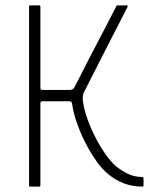

<svg xmlns="http://www.w3.org/2000/svg" viewBox="-20 -693 554 713"><path d="M92 0Q88 0 88 -4Q88 -171 88 -337Q88 -503 88 -669Q88 -673 92 -673Q95 -673 99 -673Q103 -673 108.5 -673Q114 -673 118.5 -673Q123 -673 126 -673Q130 -673 130 -669Q130 -631 130 -593.5Q130 -556 130 -518.5Q130 -481 130 -443Q130 -405 130 -367Q130 -364 131 -361.5Q132 -359 137 -359H238Q246 -359 249.5 -361.5Q253 -364 256 -368Q276 -406 295 -444Q314 -482 333.5 -518.5Q353 -555 372 -592.5Q391 -630 411 -668Q412 -670 413 -671.5Q414 -673 415 -673Q418 -673 423 -673Q428 -673 432.5 -673Q437 -673 442 -673Q447 -673 450 -673Q453 -673 454 -671Q455 -669 453 -666Q426 -614 399.5 -562Q373 -510 346.5 -458Q320 -406 293 -353Q289 -344 288 -338.5Q287 -333 287 -328Q289 -299 300.5 -263.5Q312 -228 329.5 -192.5Q347 -157 367.5 -126.5Q388 -96 409 -77Q431 -59 455 -47.5Q479 -36 505 -36Q507 -36 510 -35Q513 -34 513 -32V-5Q513 0 510 0Q471 0 439 -12.5Q407 -25 381 -47Q358 -66 336 -97.5Q314 -129 295.5 -166Q277 -203 264.5 -239.5Q252 -276 248 -306Q247 -314 243.5 -315.5Q240 -317 237 -317Q212 -317 187 -317Q162 -317 137 -317Q137 -317 133.5 -316Q130 -315 130 -310Q130 -271 130 -233Q130 -195 130 -157Q130 -119 130 -81Q130 -43 130 -4Q130 0 126 0Q123 0 118.5 0Q114 0 108.5 0Q103 0 99 0Q95 0 92 0Z"/></svg>

Font: Glory ExtraLight
Style: Regular
Weight: 250
Version: Version 1.011